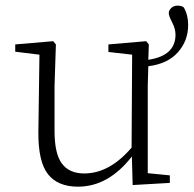

<svg xmlns="http://www.w3.org/2000/svg" viewBox="-20 -663 702 696"><path d="M517.6 -422.9 515.6 -351.6V-35.2L595.7 -27.3V0L460.9 7.8L458 -95.7Q373 13.7 262.7 13.7Q189.5 13.7 153.8 -31.7Q118.2 -77.1 119.1 -184.6L123 -464.8L35.2 -475.6V-502L172.9 -513.7L182.6 -502L177.7 -351.6V-188.5Q177.7 -105.5 204.6 -69.8Q231.4 -34.2 285.2 -34.2Q377 -34.2 457 -127.9L459 -464.8L373 -474.6V-502L509.8 -513.7L519.5 -502L517.6 -446.3Q616.2 -460.9 616.2 -537.1Q616.2 -558.6 604 -582Q591.8 -605.5 591.8 -615.2Q591.8 -626 601.1 -634.3Q610.4 -642.6 623 -642.6Q639.6 -642.6 646.5 -635.7Q662.1 -608.4 662.1 -572.3Q662.1 -515.6 625 -473.6Q587.9 -431.6 517.6 -422.9Z"/></svg>

Font: GenYoMin TW TTF ExtraLight
Style: Regular
Weight: 250
Version: Version 1.300